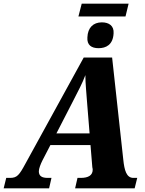

<svg xmlns="http://www.w3.org/2000/svg" viewBox="-57 -1028 792 1048"><path d="M371 -938H628L645 -1008H389ZM481 -765C521 -765 560 -783 563 -846C566 -887 538 -906 499 -906C452 -906 422 -877 420 -824C417 -782 442 -765 481 -765ZM224 -57H203C172 -57 155 -67 155 -93C155 -108 165 -133 175 -153L218 -236H437L447 -114C447 -113 449 -110 449 -102C449 -71 425 -57 384 -57H366L353 0H678L692 -57H671C633 -57 622 -99 616 -156L555 -714H400L82 -135C48 -72 36 -57 -2 -57H-23L-37 0H211ZM340 -473C372 -536 391 -570 409 -618C409 -570 415 -519 419 -460L432 -300H251Z"/></svg>

Font: Noto Serif SemiCondensed Extra
Style: Italic
Weight: 800
Width: 4
Italic angle: -12°
Designer: Monotype Design Team
Foundry: Monotype Imaging Inc.
Version: Version 1.901